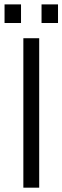

<svg xmlns="http://www.w3.org/2000/svg" viewBox="-20 -867 288 887"><path d="M87.9 -690.4H161.1V0H87.9ZM1 -846.7H77.1V-760.7H1ZM171.9 -846.7H248V-760.7H171.9Z"/></svg>

Font: DINish
Style: Regular
Weight: 400
Designer: Bert Driehuis
Foundry: Playbeing
Version: Version 3.008; git-95204e4c-release